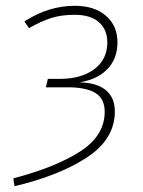

<svg xmlns="http://www.w3.org/2000/svg" viewBox="-20 -551 493 662"><path d="M385 -405Q385 -349 350.5 -313Q316 -277 254 -267Q313 -266 344.5 -240.5Q376 -215 376 -167Q376 -71 279.5 -8Q183 55 30 91L26 64Q171 26 256 -28.5Q341 -83 341 -166Q341 -210 309.5 -230Q278 -250 213 -250H138L145 -279H186Q260 -279 305 -312.5Q350 -346 350 -405Q350 -449 321 -474.5Q292 -500 237 -500Q192 -500 157 -489Q122 -478 80 -454L64 -477Q147 -531 238 -531Q306 -531 345.5 -496.5Q385 -462 385 -405Z"/></svg>

Font: FiraGO UltraLight
Style: Italic
Weight: 200
Italic angle: -8°
Designer: bBox Type GmbH
Foundry: bBox Type GmbH
Version: Version 1.001